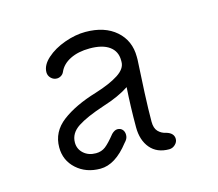

<svg xmlns="http://www.w3.org/2000/svg" viewBox="-70 -934 678 597"><g transform="rotate(-15 269.0 -635.5)"><path d="M435 -453Q435 -443 426.5 -435Q418 -427 407 -427Q368 -427 346.5 -452.5Q325 -478 325 -520Q325 -587 329 -648Q296 -626 245 -610Q187 -591 158 -572Q129 -553 129 -523Q129 -502 144.5 -488Q160 -474 184 -474Q202 -474 215 -484Q228 -494 248 -519Q258 -529 267 -529Q277 -529 283 -522.5Q289 -516 289 -505Q289 -498 286 -492.5Q283 -487 278 -482Q233 -424 185 -424Q139 -424 108.5 -451.5Q78 -479 78 -521Q78 -571 120 -603Q162 -635 232 -656Q280 -671 307 -688.5Q334 -706 334 -728V-733Q334 -762 312 -778Q290 -794 249 -794Q212 -794 186 -781Q160 -768 150 -745Q147 -738 140.5 -734Q134 -730 127 -730Q116 -730 108 -738Q100 -746 100 -757Q100 -780 123.5 -801Q147 -822 182 -834.5Q217 -847 249 -847Q311 -847 347.5 -815Q384 -783 384 -731V-722Q381 -673 378.5 -617Q376 -561 376 -524Q376 -503 386 -492.5Q396 -482 411 -479Q435 -472 435 -453Z"/></g></svg>

Font: Tsukimi Rounded
Style: Regular
Weight: 400
Designer: Takashi Funayama
Foundry: Takashi Funayama
Version: Version 1.032; ttfautohint (v1.8.3)